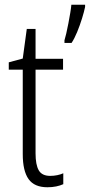

<svg xmlns="http://www.w3.org/2000/svg" viewBox="-20 -780 379 810"><path d="M192 -38Q207 -38 221.5 -41Q236 -44 247 -49V-3Q234 3 217 6.5Q200 10 180 10Q125 10 100.5 -24.5Q76 -59 76 -130V-486H17V-517L76 -533L93 -658H130V-532H246V-486H130V-133Q130 -85 143.5 -61.5Q157 -38 192 -38ZM339 -751Q335 -731 326 -702Q317 -673 305.5 -645Q294 -617 282 -599H252V-610Q255 -619 259.5 -638.5Q264 -658 268.5 -681.5Q273 -705 276.5 -726Q280 -747 281 -760H339Z"/></svg>

Font: Noto Sans Lao Looped Condensed Light
Style: Regular
Weight: 300
Width: 3
Designer: Mark Frömberg, Ben Mitchell
Foundry: The Fontpad Ltd
Version: Version 1.002; ttfautohint (v1.8.4.7-5d5b)